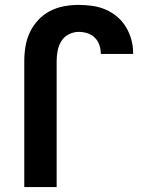

<svg xmlns="http://www.w3.org/2000/svg" viewBox="-20 -763 640 783"><path d="M79 0V-514Q79 -544 84 -574Q89 -604 102 -631.5Q115 -659 136 -681.5Q157 -704 184 -718Q211 -732 241 -737.5Q271 -743 301 -743Q329 -743 357 -739Q385 -735 410.5 -724Q436 -713 457.5 -695Q479 -677 493.5 -653Q508 -629 515.5 -602Q523 -575 523 -547V-543H391V-545Q391 -563 385 -580Q379 -597 366.5 -609.5Q354 -622 336.5 -627.5Q319 -633 301 -633Q280 -633 260.5 -623Q241 -613 230 -595Q219 -577 215 -556Q211 -535 211 -514V0Z"/></svg>

Font: Iosevka Extrabold Extended
Style: Regular
Weight: 800
Width: 7
Monospace: yes
Designer: Belleve Invis
Foundry: Belleve Invis
Version: Version 32.5.0; ttfautohint (v1.8.4)